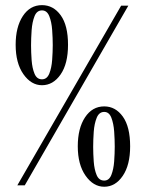

<svg xmlns="http://www.w3.org/2000/svg" viewBox="-20 -722 567 748"><path d="M143.5 -390Q101.5 -390 71.2 -433Q41 -476 41 -547.5Q41 -617 69 -659.5Q97 -702 143.5 -702Q188 -702 216.5 -662.5Q245 -623 245 -547.5Q245 -473.5 216 -431.8Q187 -390 143.5 -390ZM47.5 0 452 -700H480L76.5 0ZM143.5 -413Q163 -413 172 -435.2Q181 -457.5 183.2 -488.8Q185.5 -520 185.5 -546.5Q185.5 -573.5 183.2 -605Q181 -636.5 172 -659Q163 -681.5 143.5 -681.5Q123.5 -681.5 114.5 -658.8Q105.5 -636 103.2 -604.2Q101 -572.5 101 -545.5Q101 -518.5 103.2 -487.5Q105.5 -456.5 114.5 -434.8Q123.5 -413 143.5 -413ZM386 5.5Q343.5 5.5 313.2 -37.8Q283 -81 283 -152Q283 -222 311.2 -264.8Q339.5 -307.5 386 -307.5Q430 -307.5 458.5 -267.8Q487 -228 487 -152Q487 -79 458.2 -36.8Q429.5 5.5 386 5.5ZM386 -18.5Q405 -18.5 413.8 -40.5Q422.5 -62.5 424.8 -93.5Q427 -124.5 427 -151Q427 -178 424.8 -209.5Q422.5 -241 413.8 -263.5Q405 -286 386 -286Q366 -286 356.8 -263.2Q347.5 -240.5 345.2 -208.8Q343 -177 343 -150Q343 -123 345.2 -92.2Q347.5 -61.5 356.5 -40Q365.5 -18.5 386 -18.5Z"/></svg>

Font: Imbue 50pt Medium
Style: Regular
Weight: 500
Designer: Tyler Finck
Foundry: Etcetera Type Company
Version: Version 1.102; ttfautohint (v1.8.3)